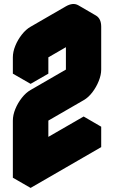

<svg xmlns="http://www.w3.org/2000/svg" viewBox="-20 -871 560 941"><path d="M217 -280V-100L476 -250V-150L130 50V-230Q130 -257 142 -286.5Q154 -316 174 -341.5Q194 -367 217 -380L390 -480V-690L217 -590V-510L130 -460V-540Q130 -567 142 -596.5Q154 -626 174 -651.5Q194 -677 217 -690L390 -790Q424 -810 450 -795Q476 -780 476 -740V-530Q476 -504 464 -474Q452 -444 432.5 -418.5Q413 -393 390 -380ZM390 -690V-480L303 -530V-740ZM476 -250 217 -100 130 -150 390 -300ZM390 -480 217 -380Q194 -367 174 -341.5Q154 -316 142 -286.5Q130 -257 130 -230V50L43 0V-280Q43 -307 55 -336.5Q67 -366 87 -391.5Q107 -417 130 -430L303 -530ZM450 -795Q424 -810 390 -790L217 -690Q194 -677 174 -651.5Q154 -626 142 -596.5Q130 -567 130 -540V-460L43 -510V-590Q43 -617 55 -646.5Q67 -676 87 -701.5Q107 -727 130 -740L303 -840Q338 -860 364 -845Z"/></svg>

Font: Nabla Normal
Style: Regular
Weight: 400
Designer: Arthur Reinders Folmer
Version: Version 1.000